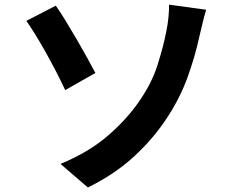

<svg xmlns="http://www.w3.org/2000/svg" viewBox="-20 -773 1040 837"><path d="M243.7 -58.5Q365.4 -108.7 448.6 -180Q531.7 -251.4 585.8 -330Q641.7 -410.1 666.9 -490.2Q692.1 -570.3 704.3 -632.5Q711.6 -666.3 714.6 -700.3Q717.7 -734.3 716.9 -752.7L878.7 -730.5Q870 -701.6 862.1 -668.4Q854.1 -635.2 849.2 -613.9Q830.1 -526 797.7 -436.4Q765.3 -346.8 710.3 -262.6Q652.1 -172.3 566.8 -93.2Q481.6 -14 363.1 44.3ZM223.3 -748.3Q242.2 -721.6 265.9 -682.8Q289.6 -643.9 314.5 -601.3Q339.4 -558.6 360.8 -519.7Q382.1 -480.9 395.9 -454.8L264.2 -380.3Q245.7 -420.5 223.3 -463.4Q200.9 -506.3 177.9 -547.5Q154.8 -588.6 133.3 -623.5Q111.8 -658.3 94.7 -682Z"/></svg>

Font: Noto Sans TC
Style: Regular
Weight: 100
Designer: Ryoko NISHIZUKA 西塚涼子 (kana, bopomofo & ideographs); Paul D. Hunt (Latin, Greek & Cyrillic); Sandoll Communications 산돌커뮤니
Foundry: Adobe
Version: Version 2.004;hotconv 1.0.118;makeotfexe 2.5.65603